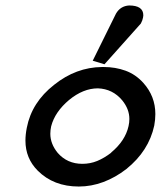

<svg xmlns="http://www.w3.org/2000/svg" viewBox="-20 -681 588 702"><path d="M404 -631Q420 -659 452 -661Q504 -661 504 -625Q504 -621 503 -617Q501 -606 495 -595L362 -446L319 -459ZM353 -436Q356 -436 359 -436Q402 -436 439 -422.5Q476 -409 504 -378Q548 -329 548 -264Q548 -244 544 -222Q524 -129 442 -63Q402 -32 358 -15.5Q314 1 268 1Q176 1 118 -57Q73 -102 73 -167Q73 -189 78 -214Q96 -307 178 -371Q258 -435 353 -436ZM167 -219Q164 -205 164 -192Q164 -155 191 -122Q226 -82 281 -82Q310 -82 335.5 -92.5Q361 -103 387 -123H386Q438 -166 450 -220Q453 -233 453 -246Q453 -282 427 -314Q392 -356 338 -358Q284 -358 232 -315Q207 -294 190.5 -270Q174 -246 167 -219Z"/></svg>

Font: New Athena Unicode
Style: Bold Italic
Weight: 700
Designer: J. Rusten 1997; rev. by R. Hancock 2001, 2002, rev. by D. Mastronarde 2002-2021
Foundry: Society for Classical Studies (formerly American Philological Association)
Version: Version 5.008